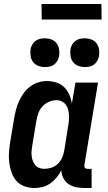

<svg xmlns="http://www.w3.org/2000/svg" viewBox="-20 -934 540 962"><path d="M439 8H403Q382 8 361.5 4Q341 0 324 -11.5Q307 -23 297.5 -41.5Q288 -60 287 -81Q278 -62 264 -45Q250 -28 232.5 -15.5Q215 -3 194.5 2.5Q174 8 154 8Q127 8 103 -0.5Q79 -9 63 -27Q47 -45 38.5 -68.5Q30 -92 26.5 -117.5Q23 -143 25 -169.5Q27 -196 31 -222L51 -342Q55 -364 60.5 -385.5Q66 -407 75.5 -427.5Q85 -448 98.5 -467Q112 -486 130.5 -500Q149 -514 171 -521Q193 -528 214 -528Q239 -528 262.5 -520.5Q286 -513 302 -497Q318 -481 327.5 -459Q337 -437 340 -414L358 -520H471L403 -108Q402 -104 402.5 -100Q403 -96 405.5 -93Q408 -90 411.5 -89Q415 -88 419 -88H439ZM202 -88Q220 -88 238 -94Q256 -100 270 -113.5Q284 -127 291.5 -144.5Q299 -162 302 -180L321 -300Q324 -314 325 -328.5Q326 -343 325.5 -357Q325 -371 321.5 -384.5Q318 -398 310 -409Q302 -420 289.5 -426Q277 -432 263 -432Q244 -432 224.5 -423.5Q205 -415 191.5 -399.5Q178 -384 171.5 -365Q165 -346 162 -327L142 -207Q140 -193 138.5 -179.5Q137 -166 138.5 -153Q140 -140 144.5 -128Q149 -116 157 -106.5Q165 -97 177 -92.5Q189 -88 202 -88ZM405 -598Q388 -598 372 -604Q356 -610 346 -623Q336 -636 333.5 -653Q331 -670 333 -687Q335 -699 341.5 -710.5Q348 -722 358.5 -729.5Q369 -737 381 -739.5Q393 -742 405 -742Q422 -742 438 -736Q454 -730 463.5 -717Q473 -704 476 -687Q479 -670 476 -653Q474 -641 467.5 -629.5Q461 -618 451 -610.5Q441 -603 429 -600.5Q417 -598 405 -598ZM205 -598Q188 -598 172 -604Q156 -610 146 -623Q136 -636 133.5 -653Q131 -670 133 -687Q135 -699 141.5 -710.5Q148 -722 158.5 -729.5Q169 -737 181 -739.5Q193 -742 205 -742Q222 -742 238 -736Q254 -730 263.5 -717Q273 -704 276 -687Q279 -670 276 -653Q274 -641 267.5 -629.5Q261 -618 251 -610.5Q241 -603 229 -600.5Q217 -598 205 -598ZM489 -836H189L188 -914H488Z"/></svg>

Font: Iosevka Term Curly
Style: Bold Italic
Weight: 700
Italic angle: -9°
Designer: Belleve Invis
Foundry: Belleve Invis
Version: Version 32.3.0